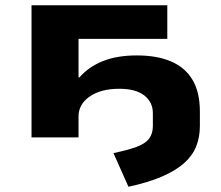

<svg xmlns="http://www.w3.org/2000/svg" viewBox="-20 -523 843 731"><path d="M469 188 412 60Q468 48 500.5 36Q533 24 547.5 5Q562 -14 562 -43V-92Q562 -134 529.5 -159.5Q497 -185 434 -185Q364 -185 321.5 -155.5Q279 -126 279 -80V0H100V-503H617V-375H279V-228H282Q318 -269 372 -290.5Q426 -312 501 -312Q578 -312 631.5 -289Q685 -266 713 -219Q741 -172 741 -98V-43Q741 0 726.5 35.5Q712 71 680 99Q648 127 596 149.5Q544 172 469 188Z"/></svg>

Font: Nunito Sans 7pt Expanded ExtraBold
Style: Regular
Weight: 800
Width: 7
Designer: Vernon Adams
Foundry: Vernon Adams
Version: Version 3.101;gftools[0.9.27]